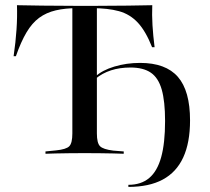

<svg xmlns="http://www.w3.org/2000/svg" viewBox="-20 -591 807 738"><path d="M278.2 -559.7Q230.6 -559.7 194.4 -551.2Q158.1 -542.7 130.6 -522.6Q103.2 -502.4 81.9 -466.5Q60.5 -430.6 41.1 -375H32.3Q40.3 -429 43.5 -477.8Q46.8 -526.6 45.2 -571Q87.9 -570.2 142.7 -569.4Q197.6 -568.5 274.2 -568.5H344.4Q418.5 -568.5 471.4 -569.4Q524.2 -570.2 565.3 -571Q563.7 -534.7 566.1 -494.4Q568.5 -454 574.2 -409.7H564.5Q540.3 -471 510.1 -503.6Q479.8 -536.3 437.5 -548Q395.2 -559.7 332.3 -559.7ZM298.4 -2.4Q269.4 -2.4 243.1 -2Q216.9 -1.6 194.8 -1.2Q172.6 -0.8 154.8 0V-8.9L195.2 -12.9Q234.7 -16.9 246.4 -29Q258.1 -41.1 258.1 -78.2V-201.6H352.4V-78.2Q352.4 -41.1 364.5 -29Q376.6 -16.9 415.3 -12.1L455.6 -8.9V0Q437.9 -0.8 415.7 -1.2Q393.5 -1.6 367.7 -2Q341.9 -2.4 312.1 -2.4H305.6ZM258.1 -201.6V-562.9H352.4V-201.6ZM473.4 127.4V119.4Q522.6 119.4 553.6 93.1Q584.7 66.9 599.6 12.9Q614.5 -41.1 614.5 -125.8Q614.5 -201.6 601.6 -246.8Q588.7 -291.9 559.7 -311.7Q530.6 -331.5 481.5 -331.5Q399.2 -331.5 346.8 -287.9V-296.8Q372.6 -321 419.4 -335.1Q466.1 -349.2 518.5 -349.2Q616.9 -349.2 663.7 -295.6Q710.5 -241.9 710.5 -128.2Q710.5 -42.7 684.3 14.1Q658.1 71 605.6 99.2Q553.2 127.4 473.4 127.4Z"/></svg>

Font: Playfair 144pt SemiExpanded Medium
Style: Regular
Weight: 500
Width: 6
Designer: Claus Eggers Sørensen
Foundry: Claus Eggers Sørensen
Version: Version 2.203